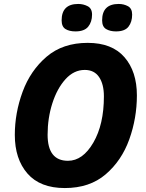

<svg xmlns="http://www.w3.org/2000/svg" viewBox="-20 -942 738 972"><path d="M308 10Q434 10 515 -59.5Q596 -129 634.5 -236.5Q673 -344 673 -459Q673 -580 610 -652.5Q547 -725 424 -725Q298 -725 216 -655Q134 -585 94.5 -477.5Q55 -370 55 -259Q55 -137 119 -63.5Q183 10 308 10ZM324 -128Q221 -128 221 -260Q221 -344 245 -419Q269 -494 311.5 -541Q354 -588 409 -588Q457 -588 481.5 -552Q506 -516 506 -454Q506 -312 452.5 -220Q399 -128 324 -128ZM362 -783Q407 -783 426.5 -807Q446 -831 446 -868Q446 -899 424 -910.5Q402 -922 376 -922Q292 -922 292 -839Q292 -807 311.5 -795Q331 -783 362 -783ZM567 -783Q612 -783 630.5 -807Q649 -831 649 -868Q649 -899 628 -910.5Q607 -922 581 -922Q497 -922 497 -839Q497 -807 517 -795Q537 -783 567 -783Z"/></svg>

Font: Noto Sans Display Extra
Style: Italic
Weight: 800
Italic angle: -12°
Designer: Monotype Design Team
Foundry: Monotype Imaging Inc.
Version: Version 1.900